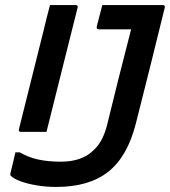

<svg xmlns="http://www.w3.org/2000/svg" viewBox="-20 -720 673 760"><path d="M178 -700H279Q290 -700 287 -689Q256 -567 225.5 -444Q195 -321 164 -198H63Q52 -198 55 -209Q79 -306 103.5 -403Q128 -500 152 -597Q158 -623 164.5 -648.5Q171 -674 178 -700ZM221 -80Q307 -80 353 -128Q371 -145 383.5 -169.5Q396 -194 404 -226Q426 -317 449.5 -410Q473 -503 499 -604H371Q361 -604 363 -615Q369 -638 374 -658Q379 -678 385 -700H624Q635 -700 632 -689Q604 -574 575.5 -460.5Q547 -347 518 -232Q485 -101 409 -40.5Q333 20 202 20Q164 20 127 14Q90 8 62.5 -2Q35 -12 23 -24Q19 -28 22 -37Q27 -57 31.5 -76Q36 -95 41 -117H58Q90 -98 129.5 -89Q169 -80 221 -80Z"/></svg>

Font: Recursive Sn Lnr St Med
Style: Italic
Weight: 500
Italic angle: -15°
Version: Version 1.079;hotconv 1.0.112;makeotfexe 2.5.65598; ttfautoh